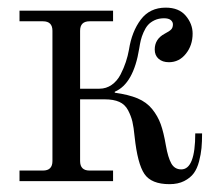

<svg xmlns="http://www.w3.org/2000/svg" viewBox="-20 -467 555 495"><path d="M30.3 0V-27.3H90.8Q115.2 -27.3 115.2 -51.8V-387.7Q115.2 -412.1 90.8 -412.1H30.3V-439.5H271.5V-412.1H210.9Q186.5 -412.1 186.5 -387.7V-238.3H236.3Q253.9 -238.3 268.1 -248.3Q282.2 -258.3 290.8 -274.9Q299.3 -291.5 304.4 -307.1Q309.6 -322.8 312.5 -338.9Q319.8 -385.7 343 -416.5Q366.2 -447.3 407.2 -447.3Q441.4 -447.3 459 -426.3Q476.6 -405.3 476.6 -380.4Q476.6 -350.1 459.2 -328.4Q441.9 -306.6 415.5 -306.6Q398.9 -306.6 388.9 -315.4Q378.9 -324.2 378.9 -339.4Q378.9 -366.2 404.3 -379.9Q417.5 -386.7 421.6 -391.4Q425.8 -396 425.8 -404.3Q425.8 -410.6 420.2 -415.3Q414.6 -419.9 402.8 -419.9Q389.2 -419.9 378.4 -414.8Q367.7 -409.7 361.3 -402.3Q355 -395 350.1 -383.8Q345.2 -372.6 343 -363.3Q340.8 -354 338.9 -341.8Q324.2 -251 275.9 -230.5V-228Q311.5 -223.1 334.7 -213.4Q357.9 -203.6 372.3 -185.8Q386.7 -168 394.3 -147Q401.9 -126 407.7 -91.8Q413.1 -61 421.6 -45.7Q430.2 -30.3 447.3 -30.3Q483.4 -30.3 483.4 -123H501Q501 -101.6 499.5 -85.4Q498 -69.3 493.2 -50.8Q488.3 -32.2 479.5 -20.3Q470.7 -8.3 454.8 -0.2Q439 7.8 417 7.8Q370.1 7.8 352.3 -18.6Q334.5 -44.9 327.1 -114.3Q324.7 -139.2 321.3 -153.6Q317.9 -168 310.1 -182.9Q302.2 -197.8 287.6 -204.3Q272.9 -210.9 250 -210.9H186.5V-51.8Q186.5 -27.3 210.9 -27.3H271.5V0Z"/></svg>

Font: Theano Modern
Style: Regular
Weight: 400
Designer: Alexey Kryukov
Version: Version 2.00